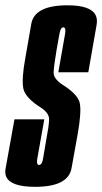

<svg xmlns="http://www.w3.org/2000/svg" viewBox="-51 -700 386 724"><path d="M81.5 4.5Q-8 4.5 -26.5 -31.5Q-33.5 -45 -30 -64Q-18 -132.5 3.5 -250H116Q93.5 -124 89.5 -101Q86.5 -83 92.5 -79Q94 -78 96 -78Q107.5 -78 111.2 -101Q115 -124 122.5 -167.5Q133.5 -225.5 134.2 -248.8Q135 -272 106.5 -292Q43.5 -331 36.8 -367Q30 -403 45 -484Q54.5 -540.5 67 -610.2Q79.5 -680 203.5 -680Q290 -680 309 -644Q317 -629 313.5 -607.5Q300.5 -535 282 -427.5H169Q190 -548.5 194.5 -573Q197.5 -592.5 191.5 -596Q190 -597 188 -597Q177.5 -597 173.2 -572.8Q169 -548.5 162 -509.5Q151.5 -447.5 151.2 -425.8Q151 -404 182 -382.5Q242 -345 249.5 -312.5Q257 -280 242 -194.5Q231 -136.5 218.8 -66Q206.5 4.5 81.5 4.5Z"/></svg>

Font: Anybody UltraCondensed SemiBold
Style: Italic
Weight: 600
Width: 1
Italic angle: -10°
Designer: Tyler Finck
Foundry: Etcetera Type Company
Version: Version 1.010; ttfautohint (v1.8.3) -l 8 -r 50 -G 200 -x 14 